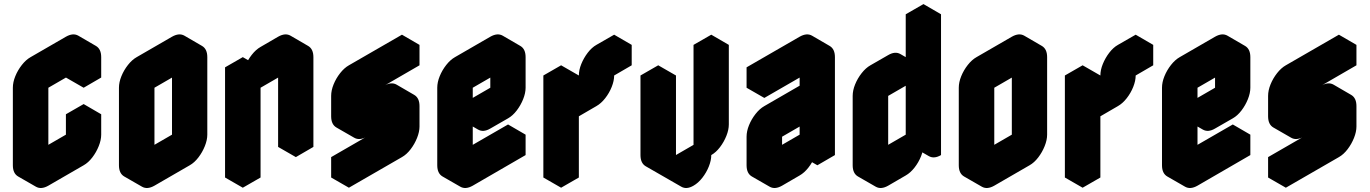

<svg xmlns="http://www.w3.org/2000/svg" viewBox="-20 -870 6712 941"><path d="M217 -540 390 -640Q424 -660 450 -645Q476 -630 476 -590V-490L390 -440V-540L217 -440V-60L390 -160V-260L476 -310V-210Q476 -184 464 -154Q452 -124 432.5 -98.5Q413 -73 390 -60L217 40Q182 60 156 45Q130 30 130 -10V-390Q130 -417 142 -446.5Q154 -476 174 -501.5Q194 -527 217 -540ZM476 -310 390 -260 303 -310 390 -360ZM390 -260V-160L303 -210V-310ZM390 -160 217 -60 130 -110 303 -210ZM390 -540V-440L303 -490V-590ZM450 -645Q424 -660 390 -640L217 -540Q194 -527 174 -501.5Q154 -476 142 -446.5Q130 -417 130 -390V-10Q130 30 156 45L69 -5Q43 -20 43 -60V-440Q43 -467 55 -496.5Q67 -526 87 -551.5Q107 -577 130 -590L303 -690Q338 -710 364 -695Z M737 -540 910 -640Q944 -660 970 -645Q996 -630 996 -590V-210Q996 -184 984 -154Q972 -124 952.5 -98.5Q933 -73 910 -60L737 40Q702 60 676 45Q650 30 650 -10V-390Q650 -417 662 -446.5Q674 -476 694 -501.5Q714 -527 737 -540ZM737 -60 910 -160V-540L737 -440ZM910 -540V-160L823 -210V-590ZM910 -160 737 -60 650 -110 823 -210ZM970 -645Q944 -660 910 -640L737 -540Q714 -527 694 -501.5Q674 -476 662 -446.5Q650 -417 650 -390V-10Q650 30 676 45L589 -5Q563 -20 563 -60V-440Q563 -467 575 -496.5Q587 -526 607 -551.5Q627 -577 650 -590L823 -690Q858 -710 884 -695Z M1170 -490 1257 -540V-440Q1257 -467 1269 -496.5Q1281 -526 1300.5 -551.5Q1320 -577 1343 -590L1430 -640Q1464 -660 1490 -645Q1516 -630 1516 -590V-150L1430 -100V-540L1257 -440V0L1170 50ZM1430 -540V-100L1343 -150V-590ZM1170 -490V50L1083 0V-540ZM1490 -645Q1464 -660 1430 -640L1343 -590Q1320 -577 1300.5 -551.5Q1281 -526 1269 -496.5Q1257 -467 1257 -440L1170 -490Q1170 -517 1182 -546.5Q1194 -576 1214 -601.5Q1234 -627 1257 -640L1343 -690Q1378 -710 1404 -695ZM1257 -540 1170 -490 1083 -540 1170 -590Z M1777 -200Q1742 -180 1716 -195Q1690 -210 1690 -250V-350Q1690 -377 1702 -406.5Q1714 -436 1734 -461.5Q1754 -487 1777 -500L2036 -650V-550L1777 -400V-300L1950 -400Q1984 -420 2010 -405Q2036 -390 2036 -350V-250Q2036 -224 2024 -194Q2012 -164 1992.5 -138.5Q1973 -113 1950 -100L1690 50V-50L1950 -200V-300ZM1950 -300V-200L1863 -250V-350ZM1950 -200 1690 -50 1603 -100 1863 -250ZM1690 -50V50L1603 0V-100ZM2010 -405Q1984 -420 1950 -400L1777 -300L1690 -350L1863 -450Q1898 -470 1924 -455ZM2036 -650 1777 -500Q1754 -487 1734 -461.5Q1714 -436 1702 -406.5Q1690 -377 1690 -350V-250Q1690 -210 1716 -195L1629 -245Q1603 -260 1603 -300V-400Q1603 -427 1615 -456.5Q1627 -486 1647 -511.5Q1667 -537 1690 -550L1950 -700Z M2297 -540 2470 -640Q2504 -660 2530 -645Q2556 -630 2556 -590V-440Q2556 -414 2544 -384Q2532 -354 2512.5 -328.5Q2493 -303 2470 -290L2383 -240Q2349 -220 2323 -235Q2297 -250 2297 -290V-60L2556 -210V-110L2297 40Q2262 60 2236 45Q2210 30 2210 -10V-390Q2210 -417 2222 -446.5Q2234 -476 2254 -501.5Q2274 -527 2297 -540ZM2470 -540 2297 -440V-290L2470 -390ZM2556 -210 2297 -60 2210 -110 2470 -260ZM2470 -540V-390L2383 -440V-590ZM2297 -290Q2297 -250 2323 -235L2236 -285Q2210 -300 2210 -340ZM2470 -390 2297 -290 2210 -340 2383 -440ZM2530 -645Q2504 -660 2470 -640L2297 -540Q2274 -527 2254 -501.5Q2234 -476 2222 -446.5Q2210 -417 2210 -390V-10Q2210 30 2236 45L2149 -5Q2123 -20 2123 -60V-440Q2123 -467 2135 -496.5Q2147 -526 2167 -551.5Q2187 -577 2210 -590L2383 -690Q2418 -710 2444 -695Z M2730 -450 2817 -500V-400L2903 -450Q2903 -477 2915 -506.5Q2927 -536 2947 -561.5Q2967 -587 2990 -600L3076 -650V-550L2990 -500Q2990 -474 2978 -444Q2966 -414 2946 -388.5Q2926 -363 2903 -350L2817 -300V0L2730 50ZM2730 -450V50L2643 0V-500ZM3076 -650 2990 -600Q2967 -587 2947 -561.5Q2927 -536 2915 -506.5Q2903 -477 2903 -450L2817 -500Q2817 -527 2829 -556.5Q2841 -586 2860.5 -611.5Q2880 -637 2903 -650L2990 -700ZM2903 -450 2817 -400 2730 -450 2817 -500ZM2817 -500 2730 -450 2643 -500 2730 -550Z M3379 40Q3345 60 3319 45Q3293 30 3293 -10L3466 -110V-600L3552 -650V-260Q3552 -234 3540 -204Q3528 -174 3508.5 -148.5Q3489 -123 3466 -110Q3466 -84 3454 -54Q3442 -24 3422 1.5Q3402 27 3379 40ZM3206 -450 3293 -500V-10Q3258 10 3232 -5Q3206 -20 3206 -60ZM3552 -650 3466 -600 3379 -650 3466 -700ZM3466 -600V-110L3379 -160V-650ZM3466 -110 3293 -10 3206 -60 3379 -160ZM3293 -10Q3293 30 3319 45L3232 -5Q3206 -20 3206 -60ZM3293 -500 3206 -450 3119 -500 3206 -550ZM3206 -450V-60Q3206 -20 3232 -5L3145 -55Q3119 -70 3119 -110V-500Z M3726 -490 3986 -640Q4020 -660 4046 -645Q4072 -630 4072 -590V-110L3986 -60V-160Q3986 -134 3974 -104Q3962 -74 3942 -48.5Q3922 -23 3899 -10L3813 40Q3778 60 3752 45Q3726 30 3726 -10V-150Q3726 -177 3738 -206.5Q3750 -236 3770 -261.5Q3790 -287 3813 -300L3986 -400V-540L3726 -390ZM3813 -60 3986 -160V-300L3813 -200ZM3986 -540V-400L3899 -450V-590ZM3986 -160V-60L3899 -110V-210ZM3986 -300V-160L3899 -210V-350ZM3986 -160 3813 -60 3726 -110 3899 -210ZM3986 -400 3813 -300Q3790 -287 3770 -261.5Q3750 -236 3738 -206.5Q3726 -177 3726 -150V-10Q3726 30 3752 45L3665 -5Q3639 -20 3639 -60V-200Q3639 -227 3651 -256.5Q3663 -286 3683 -311.5Q3703 -337 3726 -350L3899 -450ZM4046 -645Q4020 -660 3986 -640L3726 -490L3639 -540L3899 -690Q3934 -710 3960 -695ZM3726 -490V-390L3639 -440V-540Z M4333 -500 4419 -550Q4454 -570 4480 -555Q4506 -540 4506 -500V-750L4592 -800V-110Q4558 -90 4532 -105Q4506 -120 4506 -160Q4506 -134 4494 -104Q4482 -74 4462 -48.5Q4442 -23 4419 -10L4333 40Q4298 60 4272 45Q4246 30 4246 -10V-350Q4246 -377 4258 -406.5Q4270 -436 4290 -461.5Q4310 -487 4333 -500ZM4333 -400V-60L4506 -160V-500ZM4506 -160Q4506 -120 4532 -105L4445 -155Q4419 -170 4419 -210ZM4592 -800 4506 -750 4419 -800 4506 -850ZM4506 -750V-500L4419 -550V-800ZM4506 -500V-160L4419 -210V-550ZM4506 -160 4333 -60 4246 -110 4419 -210ZM4480 -555Q4454 -570 4419 -550L4333 -500Q4310 -487 4290 -461.5Q4270 -436 4258 -406.5Q4246 -377 4246 -350V-10Q4246 30 4272 45L4185 -5Q4159 -20 4159 -60V-400Q4159 -427 4171 -456.5Q4183 -486 4203 -511.5Q4223 -537 4246 -550L4333 -600Q4367 -620 4393 -605Z M4853 -540 5026 -640Q5060 -660 5086 -645Q5112 -630 5112 -590V-210Q5112 -184 5100 -154Q5088 -124 5068.5 -98.5Q5049 -73 5026 -60L4853 40Q4818 60 4792 45Q4766 30 4766 -10V-390Q4766 -417 4778 -446.5Q4790 -476 4810 -501.5Q4830 -527 4853 -540ZM4853 -60 5026 -160V-540L4853 -440ZM5026 -540V-160L4939 -210V-590ZM5026 -160 4853 -60 4766 -110 4939 -210ZM5086 -645Q5060 -660 5026 -640L4853 -540Q4830 -527 4810 -501.5Q4790 -476 4778 -446.5Q4766 -417 4766 -390V-10Q4766 30 4792 45L4705 -5Q4679 -20 4679 -60V-440Q4679 -467 4691 -496.5Q4703 -526 4723 -551.5Q4743 -577 4766 -590L4939 -690Q4974 -710 5000 -695Z M5286 -450 5373 -500V-400L5459 -450Q5459 -477 5471 -506.5Q5483 -536 5503 -561.5Q5523 -587 5546 -600L5632 -650V-550L5546 -500Q5546 -474 5534 -444Q5522 -414 5502 -388.5Q5482 -363 5459 -350L5373 -300V0L5286 50ZM5286 -450V50L5199 0V-500ZM5632 -650 5546 -600Q5523 -587 5503 -561.5Q5483 -536 5471 -506.5Q5459 -477 5459 -450L5373 -500Q5373 -527 5385 -556.5Q5397 -586 5416.5 -611.5Q5436 -637 5459 -650L5546 -700ZM5459 -450 5373 -400 5286 -450 5373 -500ZM5373 -500 5286 -450 5199 -500 5286 -550Z M5849 -540 6022 -640Q6056 -660 6082 -645Q6108 -630 6108 -590V-440Q6108 -414 6096 -384Q6084 -354 6064.5 -328.5Q6045 -303 6022 -290L5935 -240Q5901 -220 5875 -235Q5849 -250 5849 -290V-60L6108 -210V-110L5849 40Q5814 60 5788 45Q5762 30 5762 -10V-390Q5762 -417 5774 -446.5Q5786 -476 5806 -501.5Q5826 -527 5849 -540ZM6022 -540 5849 -440V-290L6022 -390ZM6108 -210 5849 -60 5762 -110 6022 -260ZM6022 -540V-390L5935 -440V-590ZM5849 -290Q5849 -250 5875 -235L5788 -285Q5762 -300 5762 -340ZM6022 -390 5849 -290 5762 -340 5935 -440ZM6082 -645Q6056 -660 6022 -640L5849 -540Q5826 -527 5806 -501.5Q5786 -476 5774 -446.5Q5762 -417 5762 -390V-10Q5762 30 5788 45L5701 -5Q5675 -20 5675 -60V-440Q5675 -467 5687 -496.5Q5699 -526 5719 -551.5Q5739 -577 5762 -590L5935 -690Q5970 -710 5996 -695Z M6369 -200Q6334 -180 6308 -195Q6282 -210 6282 -250V-350Q6282 -377 6294 -406.5Q6306 -436 6326 -461.5Q6346 -487 6369 -500L6628 -650V-550L6369 -400V-300L6542 -400Q6576 -420 6602 -405Q6628 -390 6628 -350V-250Q6628 -224 6616 -194Q6604 -164 6584.5 -138.5Q6565 -113 6542 -100L6282 50V-50L6542 -200V-300ZM6542 -300V-200L6455 -250V-350ZM6542 -200 6282 -50 6195 -100 6455 -250ZM6282 -50V50L6195 0V-100ZM6602 -405Q6576 -420 6542 -400L6369 -300L6282 -350L6455 -450Q6490 -470 6516 -455ZM6628 -650 6369 -500Q6346 -487 6326 -461.5Q6306 -436 6294 -406.5Q6282 -377 6282 -350V-250Q6282 -210 6308 -195L6221 -245Q6195 -260 6195 -300V-400Q6195 -427 6207 -456.5Q6219 -486 6239 -511.5Q6259 -537 6282 -550L6542 -700Z"/></svg>

Font: Nabla Normal
Style: Regular
Weight: 400
Designer: Arthur Reinders Folmer
Version: Version 1.000